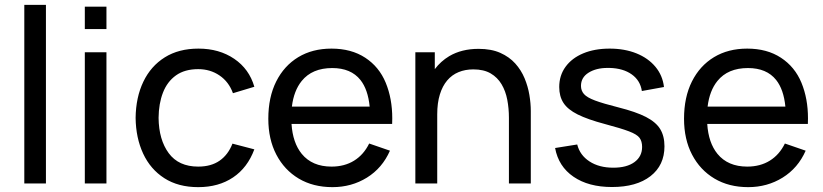

<svg xmlns="http://www.w3.org/2000/svg" viewBox="-20 -755 3385 790"><path d="M80 0V-735H169V0Z M329 -635.5V-727.5H418V-635.5ZM329 0V-540H418V0Z M795.5 15Q713.5 15 656.2 -21.8Q599 -58.5 569 -123Q539 -187.5 538 -270Q539 -354.5 569.8 -418.8Q600.5 -483 658 -519Q715.5 -555 796.5 -555Q882 -555 943.8 -513Q1005.5 -471 1026.5 -398L938.5 -371.5Q921.5 -418.5 883.2 -444.5Q845 -470.5 795.5 -470.5Q740 -470.5 704 -444.8Q668 -419 650.5 -373.8Q633 -328.5 632.5 -270Q633.5 -180 674.2 -124.8Q715 -69.5 795.5 -69.5Q848.5 -69.5 883.5 -93.8Q918.5 -118 936.5 -164L1026.5 -140.5Q998.5 -65 939 -25Q879.5 15 795.5 15Z M1348 15Q1268.5 15 1209.2 -20.2Q1150 -55.5 1117 -118.8Q1084 -182 1084 -266.5Q1084 -355 1116.5 -419.8Q1149 -484.5 1207.2 -519.8Q1265.5 -555 1344 -555Q1425.5 -555 1482.8 -517.5Q1540 -480 1567 -414.8Q1594 -349.5 1594 -268Q1594 -256.5 1593.5 -245H1179.5Q1184.5 -167.5 1221.5 -122Q1264.5 -69.5 1344 -69.5Q1397.5 -69.5 1437 -94Q1476.5 -118.5 1499 -164.5L1584.5 -135Q1553 -63.5 1489.8 -24.2Q1426.5 15 1348 15ZM1501 -316.5Q1494 -387 1463 -426Q1424 -475 1347 -475Q1264.5 -475 1221.5 -422Q1189 -382 1181 -316.5Z M2074 0V-270.5Q2074 -309 2067.2 -344.5Q2060.5 -380 2043.8 -408.2Q2027 -436.5 1998.8 -453Q1970.5 -469.5 1927.5 -469.5Q1894 -469.5 1866.8 -458.2Q1839.5 -447 1820 -424Q1800.5 -401 1789.8 -366.2Q1779 -331.5 1779 -284.5V0H1689V-540H1769V-470.5Q1793.5 -503 1828.5 -524Q1879.5 -554 1949 -554Q2001.5 -554 2038.5 -537.5Q2075.5 -521 2100 -493.8Q2124.5 -466.5 2138.5 -432.8Q2152.5 -399 2158.2 -364.2Q2164 -329.5 2164 -298.5V0Z M2498 14.5Q2401.5 14.5 2339.8 -27.8Q2278 -70 2264 -146L2355 -160.5Q2366 -116.5 2405.5 -90.8Q2445 -65 2503.5 -65Q2559 -65 2590.5 -88Q2622 -111 2622 -150.5Q2622 -173.5 2611.5 -187.8Q2601 -202 2568.2 -214.5Q2535.5 -227 2469.5 -244.5Q2398 -263.5 2357 -284Q2316 -304.5 2298.5 -331.5Q2281 -358.5 2281 -397Q2281 -444.5 2307 -480.2Q2333 -516 2379.8 -535.5Q2426.5 -555 2488.5 -555Q2550 -555 2598.5 -535.5Q2647 -516 2676.8 -480.2Q2706.5 -444.5 2712 -397L2621 -380.5Q2614.5 -424 2579.2 -449Q2544 -474 2488.5 -475.5Q2484 -475.5 2479.5 -475.5Q2433 -475.5 2401.8 -456Q2370.5 -436.5 2370.5 -401.5Q2370.5 -382 2382.8 -368Q2395 -354 2428.2 -341.5Q2461.5 -329 2525 -313Q2596.5 -295 2637.8 -273.8Q2679 -252.5 2696.5 -223.8Q2714 -195 2714 -153Q2714 -75 2656.5 -30.2Q2599 14.5 2498 14.5Z M3058.5 15Q2979 15 2919.8 -20.2Q2860.5 -55.5 2827.5 -118.8Q2794.5 -182 2794.5 -266.5Q2794.5 -355 2827 -419.8Q2859.5 -484.5 2917.8 -519.8Q2976 -555 3054.5 -555Q3136 -555 3193.2 -517.5Q3250.5 -480 3277.5 -414.8Q3304.5 -349.5 3304.5 -268Q3304.5 -256.5 3304 -245H2890Q2895 -167.5 2932 -122Q2975 -69.5 3054.5 -69.5Q3108 -69.5 3147.5 -94Q3187 -118.5 3209.5 -164.5L3295 -135Q3263.5 -63.5 3200.2 -24.2Q3137 15 3058.5 15ZM3211.5 -316.5Q3204.5 -387 3173.5 -426Q3134.5 -475 3057.5 -475Q2975 -475 2932 -422Q2899.5 -382 2891.5 -316.5Z"/></svg>

Font: Cns Manrope Med
Style: Regular
Weight: 500
Designer: Mikhail Sharanda
Foundry: Mikhail Sharanda
Version: Version 4.504